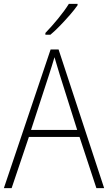

<svg xmlns="http://www.w3.org/2000/svg" viewBox="-20 -970 557 990"><path d="M477 0 390 -264H129L40 0H0L241 -715H282L517 0ZM288 -585Q282 -605 275 -628Q268 -651 261 -675Q254 -652 247 -629Q240 -606 233 -585L140 -300H378ZM380 -943Q364 -920 340 -892.5Q316 -865 290 -838Q264 -811 240 -791H214V-800Q246 -833 280 -874.5Q314 -916 335 -950H380Z"/></svg>

Font: Noto Sans Armenian SemiCondensed ExtraLight
Style: Regular
Weight: 200
Width: 4
Designer: Monotype Design Team
Foundry: Monotype Imaging Inc.
Version: Version 2.008; ttfautohint (v1.8.4.7-5d5b)